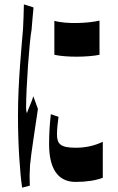

<svg xmlns="http://www.w3.org/2000/svg" viewBox="-20 -808 540 876"><path d="M228 -713V-558C283 -546 380 -547 434 -558V-714C384 -702 283 -697 228 -713ZM62 -281C62 -145 71 -19 81 48L116 39C116 23 115 5 115 -6C115 -15 116 -39 117 -54C122 -110 140 -220 153 -311L132 -369C124 -340 112 -320 103 -292C100 -296 99 -312 99 -315C99 -408 114 -620 124 -672C126 -690 130 -751 133 -774L89 -788C88 -750 87 -705 85 -675C79 -601 62 -434 62 -281ZM204 -150C204 -43 241 22 325 22C376 22 418 15 449 3V-161C408 -142 370 -134 325 -134C256 -134 240 -151 240 -195C240 -221 243 -243 247 -275L212 -287C206 -235 204 -193 204 -150Z"/></svg>

Font: 寒蝉无机体 CompactMedium
Style: Regular
Weight: 500
Width: 3
Designer: ChillTanhei {Warren2060}; 
Source Han Sans {Ryoko NISHIZUKA 西塚涼子 (kana, bopomofo & ideographs); Paul D. Hunt (Latin, Gre
Foundry: ChillType&Adobe
Version: Version 1.000;Glyphs 3.1.1 (3135)